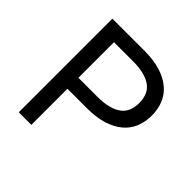

<svg xmlns="http://www.w3.org/2000/svg" viewBox="-180 -857 1015 1015"><g transform="rotate(45 327.5 -350.0)"><path d="M100 0V-700H340Q409 -700 460 -684Q511 -668 544.5 -639.5Q578 -611 594 -571.5Q610 -532 610 -485Q610 -438 594 -398.5Q578 -359 544.5 -330.5Q511 -302 460 -286Q409 -270 340 -270H194V0ZM194 -352H335Q385 -352 419.5 -361.5Q454 -371 475.5 -388Q497 -405 506.5 -430Q516 -455 516 -485Q516 -515 506.5 -540Q497 -565 475.5 -582Q454 -599 419.5 -608.5Q385 -618 335 -618H194Z"/></g></svg>

Font: Golos Text VF
Style: Regular
Weight: 400
Designer: A.Korolkova, Vitaly Kuzmin
Foundry: ParaType Ltd
Version: Version 2.003